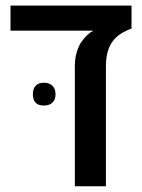

<svg xmlns="http://www.w3.org/2000/svg" viewBox="-20 -650 496 670"><path d="M241.2 0V-420.4Q241.2 -445.3 247.6 -467Q253.9 -488.8 263.2 -502.4Q273.4 -517.1 283.2 -526.6Q293 -536.1 305.7 -543H16.6V-630.4H439V-550.3Q417 -542.5 400.4 -531.5Q383.8 -520.5 373.5 -506.3Q349.6 -474.6 349.6 -418.5V0ZM132.8 -281.7Q94.7 -281.7 94.7 -321.3Q94.7 -340.8 104.7 -351.1Q114.7 -361.3 133.3 -361.3Q152.3 -361.3 163.1 -350.6Q173.8 -339.8 173.8 -321.3Q173.8 -302.2 163.1 -292Q152.3 -281.7 132.8 -281.7Z"/></svg>

Font: Open Sans SemiCondensed SemiBold
Style: Regular
Weight: 600
Width: 4
Designer: Monotype Design Team
Foundry: Monotype Imaging Inc.
Version: Version 3.000